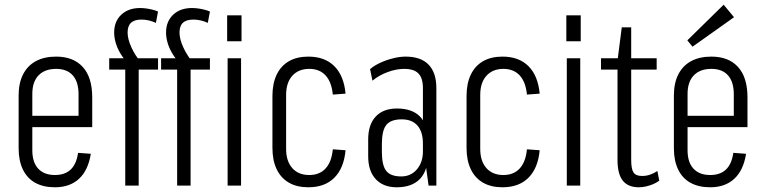

<svg xmlns="http://www.w3.org/2000/svg" viewBox="-20 -787 3248 814"><path d="M213 7Q164 7 129.5 -12Q95 -31 77 -68.5Q59 -106 59 -158V-382Q59 -435 78 -472Q97 -509 132.5 -528Q168 -547 218 -547Q291 -547 331 -503Q371 -459 371 -374V-248H106V-296H323L313 -262V-387Q313 -440 288.5 -467.5Q264 -495 218 -495Q170 -495 143.5 -467.5Q117 -440 117 -389V-150Q117 -99 142 -72Q167 -45 213 -45Q255 -45 279.5 -68Q304 -91 311 -139L365 -135Q354 -65 315 -29Q276 7 213 7Z M511 -492H443V-540H532L515 -527Q499 -545 487.5 -565.5Q476 -586 470 -607.5Q464 -629 464 -649Q464 -696 494 -724.5Q524 -753 574 -753Q587 -753 601 -751Q615 -749 628.5 -745.5Q642 -742 650 -738L641 -690Q626 -697 610.5 -700.5Q595 -704 580 -704Q550 -704 535.5 -690.5Q521 -677 521 -649Q521 -622 536.5 -587.5Q552 -553 580 -519L537 -540H650V-492H568V0H511ZM731 -492H663V-540H752L735 -527Q719 -545 707.5 -565.5Q696 -586 690 -607.5Q684 -629 684 -649Q684 -696 714 -724.5Q744 -753 794 -753Q807 -753 821 -751Q835 -749 848.5 -745.5Q862 -742 870 -738L861 -690Q846 -697 830.5 -700.5Q815 -704 800 -704Q770 -704 755.5 -690.5Q741 -677 741 -649Q741 -622 756.5 -587.5Q772 -553 800 -519L757 -540H870V-492H788V0H731ZM1002 -540V0H945V-540ZM1004 -722V-612H943V-722Z M1287 7Q1239 7 1205 -12.5Q1171 -32 1153 -69.5Q1135 -107 1135 -160V-380Q1135 -433 1153 -470.5Q1171 -508 1205 -527.5Q1239 -547 1287 -547Q1357 -547 1397.5 -506.5Q1438 -466 1445 -390L1391 -386Q1386 -439 1360.5 -467Q1335 -495 1291 -495Q1246 -495 1219.5 -466Q1193 -437 1193 -384V-156Q1193 -104 1219 -74.5Q1245 -45 1291 -45Q1335 -45 1360.5 -73Q1386 -101 1391 -154L1445 -150Q1438 -74 1397.5 -33.5Q1357 7 1287 7Z M1773 -175V-413Q1773 -456 1754 -475.5Q1735 -495 1694 -495Q1660 -495 1623.5 -481.5Q1587 -468 1559 -445L1549 -494Q1568 -510 1593.5 -521.5Q1619 -533 1647 -540Q1675 -547 1700 -547Q1764 -547 1797 -513Q1830 -479 1830 -413V0H1797ZM1662 7Q1605 7 1573 -27.5Q1541 -62 1541 -124V-196Q1541 -259 1573 -293Q1605 -327 1663 -327Q1726 -327 1759.5 -294Q1793 -261 1793 -198V-125Q1793 -61 1759 -27Q1725 7 1662 7ZM1681 -39Q1722 -39 1747.5 -69Q1773 -99 1773 -145V-178Q1773 -228 1750 -254.5Q1727 -281 1683 -281Q1637 -281 1618 -257.5Q1599 -234 1599 -176V-143Q1599 -86 1617.5 -62.5Q1636 -39 1681 -39Z M2110 7Q2062 7 2028 -12.5Q1994 -32 1976 -69.5Q1958 -107 1958 -160V-380Q1958 -433 1976 -470.5Q1994 -508 2028 -527.5Q2062 -547 2110 -547Q2180 -547 2220.5 -506.5Q2261 -466 2268 -390L2214 -386Q2209 -439 2183.5 -467Q2158 -495 2114 -495Q2069 -495 2042.5 -466Q2016 -437 2016 -384V-156Q2016 -104 2042 -74.5Q2068 -45 2114 -45Q2158 -45 2183.5 -73Q2209 -101 2214 -154L2268 -150Q2261 -74 2220.5 -33.5Q2180 7 2110 7Z M2440 -540V0H2383V-540ZM2442 -722V-612H2381V-722Z M2688 7Q2643 7 2620.5 -21Q2598 -49 2598 -109V-530L2616 -671H2656V-109Q2656 -70 2666 -55.5Q2676 -41 2702 -41Q2720 -41 2736 -46.5Q2752 -52 2767 -62L2775 -21Q2763 -12 2748.5 -6Q2734 0 2718.5 3.5Q2703 7 2688 7ZM2528 -540H2764V-492H2528Z M2991 7Q2942 7 2907.5 -12Q2873 -31 2855 -68.5Q2837 -106 2837 -158V-382Q2837 -435 2856 -472Q2875 -509 2910.5 -528Q2946 -547 2996 -547Q3069 -547 3109 -503Q3149 -459 3149 -374V-248H2884V-296H3101L3091 -262V-387Q3091 -440 3066.5 -467.5Q3042 -495 2996 -495Q2948 -495 2921.5 -467.5Q2895 -440 2895 -389V-150Q2895 -99 2920 -72Q2945 -45 2991 -45Q3033 -45 3057.5 -68Q3082 -91 3089 -139L3143 -135Q3132 -65 3093 -29Q3054 7 2991 7ZM3092 -714 2916 -589 2894 -616 3048 -767Z"/></svg>

Font: Pathway Extreme Condensed Thin
Style: Regular
Weight: 250
Width: 3
Version: Version 1.001;gftools[0.9.26]